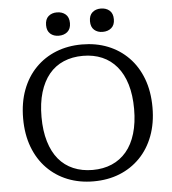

<svg xmlns="http://www.w3.org/2000/svg" viewBox="-61 -968 934 1041"><g transform="rotate(-5 406.5 -448.0)"><path d="M407 17Q330 17 266 -8.5Q202 -34 154.5 -82.5Q107 -131 81 -200Q55 -269 55 -355Q55 -442 81 -511Q107 -580 154.5 -628.5Q202 -677 266 -702.5Q330 -728 407 -728Q484 -728 548 -702.5Q612 -677 659.5 -628.5Q707 -580 733 -511Q759 -442 759 -355Q759 -269 733 -200Q707 -131 659.5 -82.5Q612 -34 548 -8.5Q484 17 407 17ZM407 -45Q465 -45 511.5 -65Q558 -85 591 -124Q624 -163 641.5 -221.5Q659 -280 659 -355Q659 -431 641.5 -489Q624 -547 591 -586.5Q558 -626 511.5 -646Q465 -666 407 -666Q349 -666 302 -646Q255 -626 222.5 -586.5Q190 -547 172.5 -489Q155 -431 155 -355Q155 -280 172.5 -221.5Q190 -163 222.5 -124Q255 -85 302 -65Q349 -45 407 -45ZM353 -849Q353 -818 334.5 -802Q316 -786 287 -786Q259 -786 241 -802Q223 -818 223 -849Q223 -881 241 -897Q259 -913 287 -913Q316 -913 334.5 -897Q353 -881 353 -849ZM592 -849Q592 -818 573.5 -802Q555 -786 526 -786Q498 -786 480 -802Q462 -818 462 -849Q462 -881 480 -897Q498 -913 526 -913Q555 -913 573.5 -897Q592 -881 592 -849Z"/></g></svg>

Font: Roboto Serif
Style: Regular
Weight: 400
Designer: Greg Gazdowicz
Foundry: Commercial Type
Version: Version 1.008